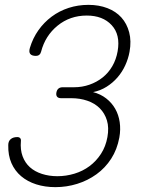

<svg xmlns="http://www.w3.org/2000/svg" viewBox="-20 -760 640 790"><path d="M103 -563Q115 -603 138 -635.5Q161 -668 192.5 -691.5Q224 -715 262.5 -727.5Q301 -740 344 -740Q387 -740 422 -726.5Q457 -713 479.5 -688Q502 -663 511.5 -627Q521 -591 513 -547Q508 -519 495.5 -491.5Q483 -464 463.5 -441.5Q444 -419 418.5 -403Q393 -387 363 -381Q394 -373 417 -355Q440 -337 454 -312.5Q468 -288 472.5 -257.5Q477 -227 471 -194Q462 -145 437.5 -107Q413 -69 377 -43Q341 -17 297.5 -3.5Q254 10 208 10Q165 10 129 -1.5Q93 -13 67 -35Q41 -57 27 -89Q13 -121 14 -163Q14 -179 24 -187.5Q34 -196 51 -196Q59 -196 63 -191.5Q67 -187 66 -179Q63 -144 73 -117Q83 -90 103 -72Q123 -54 152.5 -44.5Q182 -35 216 -35Q252 -35 286.5 -45.5Q321 -56 348.5 -76.5Q376 -97 395.5 -127Q415 -157 422 -196Q429 -235 420 -264.5Q411 -294 390.5 -314.5Q370 -335 339.5 -345.5Q309 -356 273 -356H231Q220 -356 215 -362Q210 -368 212 -379Q214 -390 220.5 -395.5Q227 -401 238 -401H285Q318 -401 348 -411.5Q378 -422 402 -441Q426 -460 442 -487.5Q458 -515 464 -549Q476 -617 439.5 -656.5Q403 -696 337 -696Q268 -696 217 -654.5Q166 -613 149 -547Q147 -539 141.5 -534.5Q136 -530 128 -530Q111 -530 104.5 -538Q98 -546 103 -563Z"/></svg>

Font: Maple Mono Thin
Style: Italic
Weight: 250
Italic angle: -10°
Monospace: yes
Designer: subframe7536
Version: Version 7.000